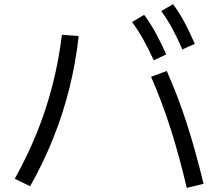

<svg xmlns="http://www.w3.org/2000/svg" viewBox="-20 -875 1040 915"><path d="M870 20.3Q834.3 -132.3 793.3 -260.8Q752.3 -389.3 700 -509L774.7 -536.7Q828 -417 870.2 -286.5Q912.4 -156 950 1ZM50.3 -23Q111.6 -133 156.5 -244.5Q201.3 -356 230.8 -471.7Q260.3 -587.3 275 -709.3L355 -703.3Q341 -576 310.7 -454.7Q280.4 -333.3 234 -217.1Q187.7 -101 123.7 12.4ZM713 -587.3Q687.3 -643.3 663.1 -686.5Q639 -729.6 609.6 -770L667 -804.3Q698.7 -761.3 723.3 -715.5Q748 -669.7 772.3 -616ZM849 -639.3Q824.6 -696 800.8 -739.5Q777 -783 748.3 -822.6L805 -855Q836.7 -811.3 861 -765.5Q885.3 -719.7 908.3 -666Z"/></svg>

Font: M PLUS 1 Thin
Style: Regular
Weight: 100
Designer: Coji Morishita
Foundry: UNDERFOREST DESIGN
Version: Version 1.001